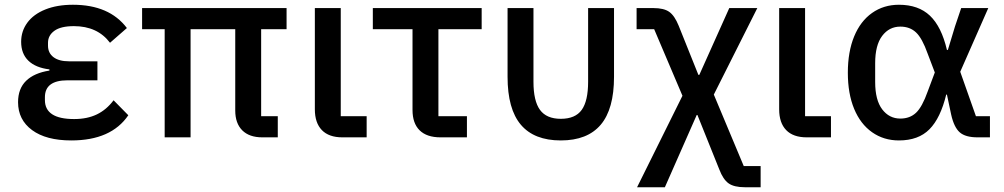

<svg xmlns="http://www.w3.org/2000/svg" viewBox="-20 -578 4224 808"><path d="M520 -93Q448 13 280 13Q174 13 115 -30.5Q56 -74 56 -148Q56 -205 90 -238Q124 -271 188 -281V-286Q130 -293 99.5 -322.5Q69 -352 69 -402Q69 -447 95 -482.5Q121 -518 170.5 -538Q220 -558 287 -558Q440 -558 514 -460L443 -398Q390 -468 291 -468Q236 -468 209 -448.5Q182 -429 182 -398V-386Q182 -355 205 -337.5Q228 -320 270 -320H390V-240H264Q169 -240 169 -169V-157Q169 -77 292 -77Q347 -77 387.5 -96.5Q428 -116 458 -156Z M1079 -89H1149V0H1084Q1029 0 999.5 -29.5Q970 -59 970 -113V-455H782V0H673V-455H578V-544H1186V-455H1079Z M1421 0Q1364 0 1334.5 -30.5Q1305 -61 1305 -118V-544H1414V-89H1523V0Z M1834 0Q1776 0 1746 -29.5Q1716 -59 1716 -115V-455H1549V-544H2007V-455H1825V-89H1945V0Z M2225 -234Q2225 -153 2252.5 -115.5Q2280 -78 2340 -78Q2401 -78 2428 -115.5Q2455 -153 2455 -234V-544H2564V-255Q2564 -119 2508 -53Q2452 13 2340 13Q2228 13 2172 -53Q2116 -119 2116 -255V-544H2225Z M2730 -544Q2774 -544 2796.5 -528Q2819 -512 2836 -470L2919 -263H2923L3049 -544H3167L2984 -180L3110 121H3181V210H3115Q3069 210 3046 193.5Q3023 177 3007 135L2915 -94H2912L2778 210H2661L2852 -175L2733 -455H2659V-544Z M3375 0Q3318 0 3288.5 -30.5Q3259 -61 3259 -118V-544H3368V-89H3477V0Z M4094 0Q4043 0 4019 -21Q3995 -42 3983 -95L3965 -180H3962Q3938 -81 3891.5 -34Q3845 13 3763 13Q3699 13 3650 -21.5Q3601 -56 3574.5 -120Q3548 -184 3548 -272Q3548 -360 3574.5 -424.5Q3601 -489 3650 -523.5Q3699 -558 3763 -558Q3845 -558 3893.5 -512Q3942 -466 3965 -368H3969L3999 -467L4025 -544H4139L4021 -276L4087 -89H4146V0ZM3884 -193 3914 -273 3884 -352Q3861 -417 3835 -441.5Q3809 -466 3769 -466Q3722 -466 3692.5 -427Q3663 -388 3663 -312V-233Q3663 -157 3692.5 -118Q3722 -79 3769 -79Q3809 -79 3835 -103.5Q3861 -128 3884 -193Z"/></svg>

Font: IBM Plex Sans JP Medm
Style: Regular
Weight: 500
Designer: Mike Abbink; Paul van der Laan; Pieter van Rosmalen; Wujin Sim; Yejin Wi; Jinhee Kim; Boomi Park; Yona Kim; Kichan Ma
Foundry: Sandoll Inc.
Version: Version 1.002